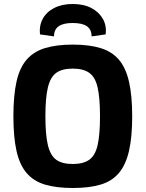

<svg xmlns="http://www.w3.org/2000/svg" viewBox="-20 -927 728 960"><path d="M344 -704Q426 -704 483 -686.5Q540 -669 574.5 -628.5Q609 -588 625 -518.5Q641 -449 641 -345Q641 -242 625 -172.5Q609 -103 574.5 -62Q540 -21 483 -4Q426 13 344 13Q262 13 205 -4Q148 -21 113 -62Q78 -103 62.5 -172.5Q47 -242 47 -345Q47 -449 62.5 -518.5Q78 -588 113 -628.5Q148 -669 205 -686.5Q262 -704 344 -704ZM344 -584Q291 -584 261.5 -563Q232 -542 219.5 -490Q207 -438 207 -345Q207 -253 219.5 -201Q232 -149 261.5 -128Q291 -107 344 -107Q396 -107 426 -128Q456 -149 468 -201Q480 -253 480 -345Q480 -438 468 -490Q456 -542 426 -563Q396 -584 344 -584ZM250 -745 180 -755Q175 -797 193 -831.5Q211 -866 250 -886.5Q289 -907 343 -907Q399 -907 437.5 -886.5Q476 -866 495 -831.5Q514 -797 508 -755L438 -745Q438 -779 415 -795.5Q392 -812 343 -812Q296 -812 273 -795.5Q250 -779 250 -745Z"/></svg>

Font: Exo 2
Style: Bold
Weight: 700
Designer: Natanael Gama
Foundry: Natanael Gama
Version: Version 2.010